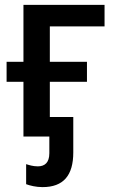

<svg xmlns="http://www.w3.org/2000/svg" viewBox="-20 -559 468 786"><path d="M154 207C240 207 280 159 280 65V-80H184V-224H336V-306H184V-451H408V-539H76V-306H7V-224H76V0H182V68C182 107 163 122 135 122C115 122 100 117 87 113V195C103 201 128 207 154 207Z"/></svg>

Font: Noto Sans Thai Medium
Style: Regular
Weight: 500
Designer: Monotype Design Team
Foundry: Monotype Imaging Inc.
Version: Version 1.901